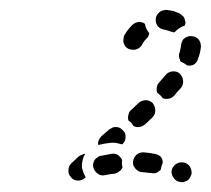

<svg xmlns="http://www.w3.org/2000/svg" viewBox="-20 -599 425 387"><path d="M345 -232Q349 -231 352 -233Q356 -234 359 -236Q362 -239 364 -243Q368 -250 365 -258Q363 -266 355 -270Q348 -273 340 -271Q332 -268 328 -261Q324 -254 327 -246Q330 -238 337 -234Q341 -232 345 -232ZM137 -235Q128 -235 123 -242Q117 -248 118 -256Q118 -264 124 -270L139 -284Q142 -286 145 -287Q148 -289 152 -289Q147 -282 146 -273Q144 -265 146 -258Q148 -250 152 -243Q152 -242 153 -242L151 -240Q145 -235 137 -235ZM192 -246Q183 -244 177 -249Q170 -254 168 -262Q167 -266 168 -270Q169 -274 171 -277Q173 -280 177 -282Q180 -285 184 -285Q195 -287 205 -289Q212 -290 217 -287Q223 -283 226 -277Q226 -276 226 -274Q225 -268 227 -262Q225 -257 221 -254Q216 -250 211 -249Q201 -248 192 -246ZM267 -252Q263 -252 259 -254Q256 -256 253 -259Q251 -262 249 -265Q248 -269 248 -273Q249 -281 255 -287Q261 -292 269 -292Q281 -291 291 -289Q298 -288 303 -284Q308 -279 308 -272Q308 -271 308 -271Q305 -264 304 -257Q300 -253 296 -251Q291 -249 286 -250Q276 -251 267 -252ZM184 -324 200 -338Q203 -340 207 -342Q210 -343 214 -343Q218 -343 222 -341Q225 -339 228 -336Q234 -330 233 -322Q233 -313 226 -308Q222 -309 218 -310Q210 -312 202 -311Q191 -310 179 -307Q179 -307 178 -307Q177 -312 179 -316Q181 -321 184 -324ZM245 -378 260 -392Q266 -397 274 -397Q282 -397 288 -391Q293 -384 293 -376Q293 -368 287 -362L272 -348Q267 -344 261 -343Q255 -342 249 -345Q247 -348 245 -351Q242 -354 239 -356Q237 -362 239 -368Q240 -374 245 -378ZM314 -448Q319 -454 327 -455Q336 -456 342 -451Q348 -445 349 -437Q350 -429 345 -422Q338 -415 331 -406Q326 -401 320 -400Q314 -399 308 -401Q306 -404 304 -406Q301 -409 297 -412Q295 -417 296 -423Q297 -429 301 -433Q308 -441 314 -448ZM341 -485Q340 -489 342 -493Q344 -501 345 -508Q345 -512 347 -515Q348 -519 351 -521Q354 -524 358 -525Q362 -527 366 -526Q374 -526 380 -520Q385 -514 385 -505Q384 -493 379 -480Q377 -473 371 -469Q365 -466 358 -467Q357 -467 356 -468Q351 -472 344 -475Q344 -476 343 -476Q343 -477 343 -478Q341 -481 341 -485ZM275 -521Q278 -523 279 -526Q280 -529 281 -532Q275 -539 273 -547Q273 -549 272 -551Q270 -553 266 -554Q263 -555 260 -555Q256 -554 253 -553Q249 -551 246 -548Q240 -542 235 -535Q233 -531 231 -529Q229 -525 229 -521Q228 -517 229 -513Q230 -510 232 -506Q235 -503 238 -501Q242 -499 246 -499Q250 -498 253 -499Q257 -500 260 -502Q264 -505 266 -508Q266 -509 268 -512Q271 -517 275 -521ZM312 -539Q304 -540 298 -546Q293 -553 294 -561Q294 -565 296 -568Q298 -572 301 -574Q304 -577 308 -578Q312 -579 316 -579Q322 -578 329 -577Q335 -575 342 -572Q345 -570 348 -567Q351 -565 352 -561Q353 -558 354 -554Q354 -551 352 -547Q352 -547 351 -547Q343 -544 336 -538Q334 -536 332 -534Q330 -534 329 -534Q327 -535 325 -535Q318 -538 312 -539Z"/></svg>

Font: FRB American Cursive Dashed
Style: Bold Italic
Weight: 700
Italic angle: -25°
Version: Version 2.0;Modular Font Editor K font №1